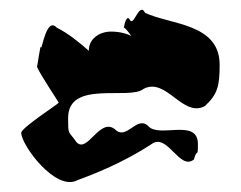

<svg xmlns="http://www.w3.org/2000/svg" viewBox="-20 -628 488 389"><path d="M23 -359C23 -334 93 -239 137 -263C203 -287 250 -312 287 -336C319 -360 344 -281 373 -305C379 -329 381 -306 381 -336C381 -389 303 -348 281 -372C257 -396 237 -342 213 -366C182 -391 157 -316 135 -340C118 -364 118 -354 118 -389C118 -467 242 -424 271 -448C317 -472 350 -389 395 -413C421 -437 425 -454 425 -497C425 -581 324 -578 274 -602C262 -626 251 -572 243 -588C237 -599 232 -580 231 -572C233 -572 240 -564 246 -555C237 -560 222 -564 205 -564C181 -564 160 -549 160 -526V-525C142 -541 119 -560 95 -572C74 -595 65 -526 63 -532C62 -542 56 -494 55 -493C58 -482 99 -421 99 -420C99 -418 23 -369 23 -359ZM55 -494C55 -494 55 -493 55 -493C55 -493 55 -494 55 -494ZM231 -570C231 -571 230 -572 231 -572C230 -569 231 -570 231 -570Z"/></svg>

Font: Alpina
Style: Regular
Weight: 400
Version: Version 0.9